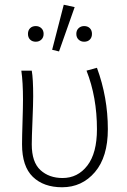

<svg xmlns="http://www.w3.org/2000/svg" viewBox="-20 -778 537 810"><path d="M242 12Q164 12 118.5 -32Q73 -76 73 -169Q73 -200 75 -263Q77 -326 77 -358Q77 -431 70 -480H114Q120 -446 120 -372Q120 -340 117 -268.5Q114 -197 114 -169Q114 -94 150.5 -60.5Q187 -27 244 -27Q308 -27 348.5 -79.5Q389 -132 389 -233Q389 -368 345 -480L389 -492Q435 -367 435 -233Q435 -116 380.5 -52Q326 12 242 12ZM200 -568 249 -758 295 -748 229 -561ZM131 -602Q116 -602 107 -611Q98 -620 98 -635Q98 -650 107 -659Q116 -668 131 -668Q145 -668 154.5 -659Q164 -650 164 -635Q164 -620 154.5 -611Q145 -602 131 -602ZM335 -602Q321 -602 311.5 -611Q302 -620 302 -635Q302 -650 311.5 -659Q321 -668 335 -668Q350 -668 359 -659Q368 -650 368 -635Q368 -620 359 -611Q350 -602 335 -602Z"/></svg>

Font: Toshiba Sans Light
Style: Regular
Weight: 300
Designer: Paul D. Hunt
Foundry: Toshiba Corporation
Version: Version 2.020;PS 2.0;hotconv 1.0.86;makeotf.lib2.5.63406